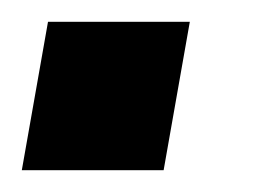

<svg xmlns="http://www.w3.org/2000/svg" viewBox="-34 -156 254 176"><path d="M-14 0 10 -136H140L116 0Z"/></svg>

Font: Cabin VF Beta
Style: Italic
Weight: 400
Italic angle: -7°
Designer: Pablo Impallari
Foundry: Pablo Impallari. http://www.impallari.com Igino Marini. http://www.ikern.com
Version: Version 2.300